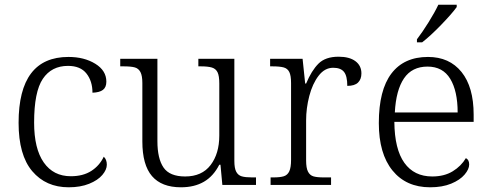

<svg xmlns="http://www.w3.org/2000/svg" viewBox="-20 -786 2085 816"><path d="M59 -264Q59 -544 271 -544Q338 -544 385 -515Q432 -486 432 -439Q432 -415 417.5 -404Q403 -393 373 -392Q373 -441 347.5 -473.5Q322 -506 269 -506Q199 -506 162 -451Q125 -396 125 -265Q125 -154 166 -95.5Q207 -37 281 -37Q333 -37 368 -59.5Q403 -82 421 -120Q434 -108 434 -86Q434 -65 415 -42.5Q396 -20 359 -5Q322 10 272 10Q175 10 117 -58.5Q59 -127 59 -264Z M585 -185V-433Q585 -464 577 -479.5Q569 -495 553 -499.5Q537 -504 505 -504H491V-536H649V-186Q649 -112 675 -74Q701 -36 767 -36Q838 -36 875 -84.5Q912 -133 912 -210V-431Q912 -464 904.5 -479Q897 -494 880.5 -499Q864 -504 833 -504H823V-536H976V-102Q976 -71 984 -56Q992 -41 1007.5 -36.5Q1023 -32 1051 -32H1068V0H925L917 -86H912Q887 -37 846.5 -13.5Q806 10 749 10Q667 10 626 -37.5Q585 -85 585 -185Z M1130 -32H1142Q1171 -32 1186.5 -37Q1202 -42 1209.5 -58Q1217 -74 1217 -107V-433Q1217 -465 1209.5 -480Q1202 -495 1185.5 -499.5Q1169 -504 1137 -504H1128V-536H1266L1277 -431H1281Q1304 -486 1333.5 -515.5Q1363 -545 1419 -545Q1465 -545 1490.5 -526Q1516 -507 1516 -474Q1516 -449 1501.5 -435Q1487 -421 1456 -421Q1456 -463 1442 -480.5Q1428 -498 1396 -498Q1360 -498 1334 -464Q1308 -430 1294.5 -378Q1281 -326 1281 -274V-104Q1281 -72 1289 -56.5Q1297 -41 1312 -36.5Q1327 -32 1356 -32H1387V0H1130Z M1590 -263Q1590 -403 1643.5 -473.5Q1697 -544 1799 -544Q1890 -544 1941.5 -480Q1993 -416 1993 -299V-268H1656Q1657 -152 1698.5 -94Q1740 -36 1817 -36Q1868 -36 1904 -58Q1940 -80 1960 -114Q1974 -107 1974 -87Q1974 -67 1954.5 -44Q1935 -21 1897.5 -5.5Q1860 10 1808 10Q1706 10 1648 -61.5Q1590 -133 1590 -263ZM1925 -308Q1925 -399 1893.5 -451Q1862 -503 1797 -503Q1731 -503 1697 -453Q1663 -403 1658 -308ZM1752 -619Q1775 -649 1801.5 -691.5Q1828 -734 1843 -766H1921V-756Q1901 -728 1854.5 -680Q1808 -632 1774 -606H1752Z"/></svg>

Font: Noto Serif Light
Style: Regular
Weight: 300
Designer: Monotype Design Team
Foundry: Monotype Imaging Inc.
Version: Version 1.001